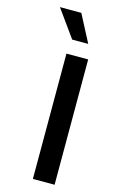

<svg xmlns="http://www.w3.org/2000/svg" viewBox="-148 -1055 664 1110"><g transform="rotate(15 184.5 -500.0)"><path d="M65 -1000H193L278 -837H182ZM171 -750H301V0H171Z"/></g></svg>

Font: Oakes Grotesk
Style: Bold
Weight: 600
Designer: Samuel Oakes
Foundry: Samuel Oakes
Version: Version 1.000;PS 001.000;hotconv 1.0.88;makeotf.lib2.5.64775